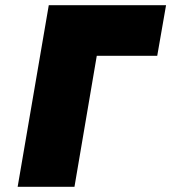

<svg xmlns="http://www.w3.org/2000/svg" viewBox="-20 -720 660 740"><path d="M168 -700 48 0H267L353 -505H586L620 -700Z"/></svg>

Font: Jost Black
Style: Italic
Weight: 900
Italic angle: -5°
Version: Version 3.710